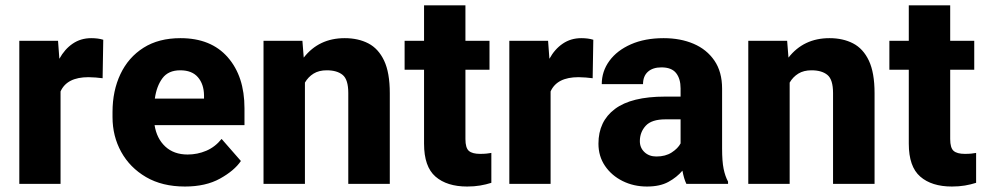

<svg xmlns="http://www.w3.org/2000/svg" viewBox="-20 -679 3640 709"><path d="M361.3 -532.2 358.9 -390.1Q348.6 -391.6 333.3 -392.8Q317.9 -394 306.6 -394Q227.1 -394 203.6 -341.3V0H51.3V-528.3H194.3L199.2 -461.9Q218.8 -497.6 248.5 -517.8Q278.3 -538.1 316.9 -538.1Q342.3 -538.1 361.3 -532.2Z M663.1 9.8Q579.1 9.8 519.3 -25.1Q459.5 -60.1 427.5 -118.2Q395.5 -176.3 395.5 -246.6V-265.1Q395.5 -343.8 424.8 -405.5Q454.1 -467.3 510 -502.7Q565.9 -538.1 646.5 -538.1Q759.3 -538.1 821 -467.5Q882.8 -397 882.8 -279.3V-216.8H550.8Q558.6 -167.5 590.3 -137.9Q622.1 -108.4 672.9 -108.4Q709 -108.4 741.7 -122.3Q774.4 -136.2 798.3 -166L869.6 -84.5Q845.2 -48.8 792.5 -19.5Q739.7 9.8 663.1 9.8ZM645.5 -419.4Q601.6 -419.4 579.8 -390.1Q558.1 -360.8 551.8 -314.9H733.4V-326.7Q732.9 -368.2 710.9 -393.8Q689 -419.4 645.5 -419.4Z M1186.5 -419.4Q1157.7 -419.4 1137.9 -407.2Q1118.2 -395 1106 -374V0H953.1V-528.3H1096.7L1101.6 -466.3Q1157.7 -538.1 1252.9 -538.1Q1302.7 -538.1 1340.1 -518.8Q1377.4 -499.5 1398.4 -455.1Q1419.4 -410.6 1419.4 -335V0H1266.1V-335.4Q1266.1 -385.3 1245.4 -402.3Q1224.6 -419.4 1186.5 -419.4Z M1787.6 -528.3V-421.4H1698.7V-165.5Q1698.7 -132.8 1711.4 -121.8Q1724.1 -110.8 1752.9 -110.8Q1766.6 -110.8 1776.6 -111.8Q1786.6 -112.8 1794.4 -114.3V-3.9Q1774.9 2.4 1752.9 6.1Q1731 9.8 1705.1 9.8Q1630.4 9.8 1588.1 -26.9Q1545.9 -63.5 1545.9 -148.4V-421.4H1474.1V-528.3H1545.9V-659.2H1698.7V-528.3Z M2170.9 -532.2 2168.5 -390.1Q2158.2 -391.6 2142.8 -392.8Q2127.4 -394 2116.2 -394Q2036.6 -394 2013.2 -341.3V0H1860.8V-528.3H2003.9L2008.8 -461.9Q2028.3 -497.6 2058.1 -517.8Q2087.9 -538.1 2126.5 -538.1Q2151.9 -538.1 2170.9 -532.2Z M2514.6 0Q2505.4 -19 2500 -48.8Q2479.5 -24.4 2448.2 -7.3Q2417 9.8 2369.1 9.8Q2319.8 9.8 2279.1 -10.5Q2238.3 -30.8 2214.1 -66.4Q2189.9 -102.1 2189.9 -148.4Q2189.9 -231 2250.7 -276.6Q2311.5 -322.3 2436 -322.3H2493.2V-352.5Q2493.2 -388.2 2476.6 -409.2Q2460 -430.2 2422.4 -430.2Q2390.6 -430.2 2372.6 -414.1Q2354.5 -397.9 2354.5 -368.2H2202.1Q2202.1 -415.5 2230.2 -454.1Q2258.3 -492.7 2309.8 -515.4Q2361.3 -538.1 2430.7 -538.1Q2492.7 -538.1 2541.3 -517.3Q2589.8 -496.6 2618.2 -455.1Q2646.5 -413.6 2646.5 -351.6V-130.4Q2646.5 -83 2652.1 -55.7Q2657.7 -28.3 2668.5 -8.3V0ZM2403.8 -101.1Q2437.5 -101.1 2460.4 -116Q2483.4 -130.9 2493.2 -149.4V-238.3H2437.5Q2386.2 -238.3 2364.5 -214.6Q2342.8 -190.9 2342.8 -157.7Q2342.8 -133.3 2359.9 -117.2Q2377 -101.1 2403.8 -101.1Z M2976.6 -419.4Q2947.8 -419.4 2928 -407.2Q2908.2 -395 2896 -374V0H2743.2V-528.3H2886.7L2891.6 -466.3Q2947.8 -538.1 3043 -538.1Q3092.8 -538.1 3130.1 -518.8Q3167.5 -499.5 3188.5 -455.1Q3209.5 -410.6 3209.5 -335V0H3056.2V-335.4Q3056.2 -385.3 3035.4 -402.3Q3014.6 -419.4 2976.6 -419.4Z M3577.6 -528.3V-421.4H3488.8V-165.5Q3488.8 -132.8 3501.5 -121.8Q3514.2 -110.8 3543 -110.8Q3556.6 -110.8 3566.7 -111.8Q3576.7 -112.8 3584.5 -114.3V-3.9Q3564.9 2.4 3543 6.1Q3521 9.8 3495.1 9.8Q3420.4 9.8 3378.2 -26.9Q3335.9 -63.5 3335.9 -148.4V-421.4H3264.2V-528.3H3335.9V-659.2H3488.8V-528.3Z"/></svg>

Font: Vazirmatn RD FD ExtraBold
Style: Regular
Weight: 800
Designer: Saber Rastikerdar
Foundry: Saber Rastikerdar
Version: Version 33.003